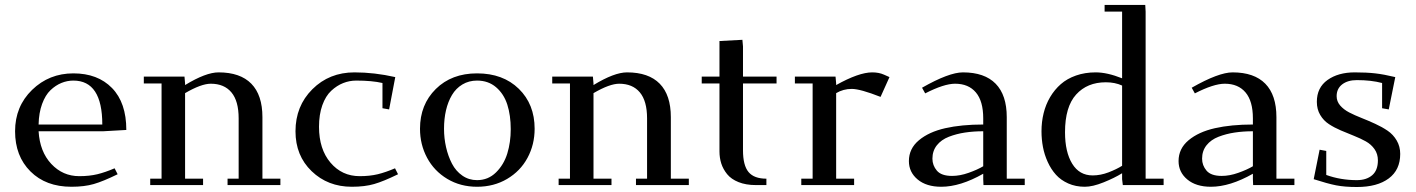

<svg xmlns="http://www.w3.org/2000/svg" viewBox="-20 -749 5731 777"><path d="M276.9 -452.1Q375.5 -452.1 433.3 -392.8Q491.2 -333.5 491.2 -223.1L397.9 -217.8H136.2Q141.1 -135.3 187.5 -85.7Q233.9 -36.1 300.8 -36.1Q341.8 -36.1 374 -43.9Q406.2 -51.8 443.8 -67.9L456.1 -43.9Q397.5 -15.1 359.4 -4.2Q321.3 6.8 269 6.8Q165.5 6.8 103.3 -55.2Q41 -117.2 41 -217.8Q41 -318.4 109.9 -385.3Q178.7 -452.1 276.9 -452.1ZM136.2 -245.1H394Q394 -422.9 276.9 -422.9Q252 -422.9 228.5 -413.3Q205.1 -403.8 184.3 -384Q163.6 -364.3 150.4 -328.4Q137.2 -292.5 136.2 -245.1Z M562 -411.1V-439H726.6L729 -411.1V-404.8Q813 -456.1 864.7 -456.1Q952.1 -456.1 997.1 -410.2Q1042 -364.3 1042 -274.9V-25.9H1114.7V0H900.9V-25.9H945.8V-270Q945.8 -340.3 916.5 -375.2Q887.2 -410.2 833 -410.2Q794.4 -410.2 729 -372.1V-25.9H801.8V0H587.9V-25.9H633.8V-411.1Z M1175.8 -217.8Q1175.8 -319.8 1244.1 -387.9Q1312.5 -456.1 1414.6 -456.1Q1495.1 -456.1 1579.6 -437L1554.7 -306.2L1527.8 -311V-413.1Q1485.4 -422.9 1421.9 -422.9Q1394 -422.9 1368.7 -412.8Q1343.3 -402.8 1320.6 -381.8Q1297.9 -360.8 1284.4 -323.2Q1271 -285.6 1271 -235.8Q1271 -145.5 1317.4 -90.8Q1363.8 -36.1 1435.5 -36.1Q1476.6 -36.1 1508.8 -43.9Q1541 -51.8 1578.6 -67.9L1590.8 -43.9Q1532.2 -15.1 1494.1 -4.2Q1456.1 6.8 1403.8 6.8Q1306.6 6.8 1241.2 -56.2Q1175.8 -119.1 1175.8 -217.8Z M1679.7 -228Q1679.7 -325.7 1743.7 -388.9Q1807.6 -452.1 1910.6 -452.1Q2015.6 -452.1 2079.6 -389.6Q2143.6 -327.1 2143.6 -228Q2143.6 -163.6 2114.7 -110.1Q2085.9 -56.6 2032.2 -24.9Q1978.5 6.8 1910.6 6.8Q1843.3 6.8 1790 -25.1Q1736.8 -57.1 1708.3 -110.6Q1679.7 -164.1 1679.7 -228ZM1776.9 -228Q1776.9 -189.5 1785.2 -153.1Q1793.5 -116.7 1809.1 -86.7Q1824.7 -56.6 1851.1 -38.3Q1877.4 -20 1910.6 -20Q1955.6 -20 1987.3 -51.3Q2019 -82.5 2033 -127.9Q2046.9 -173.3 2046.9 -226.1Q2046.9 -282.2 2033 -325.7Q2019 -369.1 1987.5 -396Q1956.1 -422.9 1910.6 -422.9Q1877.4 -422.9 1851.3 -407.2Q1825.2 -391.6 1809.1 -364.5Q1793 -337.4 1784.9 -302.7Q1776.9 -268.1 1776.9 -228Z M2214.8 -411.1V-439H2379.4L2381.8 -411.1V-404.8Q2465.8 -456.1 2517.6 -456.1Q2605 -456.1 2649.9 -410.2Q2694.8 -364.3 2694.8 -274.9V-25.9H2767.6V0H2553.7V-25.9H2598.6V-270Q2598.6 -340.3 2569.3 -375.2Q2540 -410.2 2485.8 -410.2Q2447.3 -410.2 2381.8 -372.1V-25.9H2454.6V0H2240.7V-25.9H2286.6V-411.1Z M2819.8 -411.1V-439H2891.6V-583L2984.4 -587.9L2986.8 -561V-439H3122.6V-411.1H2986.8V-141.1Q2986.8 -79.6 3009.3 -52.7Q3031.7 -25.9 3081.5 -25.9V0H3039.6Q2998.5 0 2968.8 -12Q2939 -23.9 2922.6 -44.2Q2906.2 -64.5 2898.9 -87.4Q2891.6 -110.4 2891.6 -136.2V-411.1Z M3196.8 -411.1V-439H3361.3L3363.8 -411.1V-404.8Q3455.6 -456.1 3509.8 -456.1Q3537.1 -456.1 3557.6 -446.8L3579.6 -437L3543.5 -356.9Q3461.4 -389.2 3426.8 -389.2Q3392.6 -389.2 3363.8 -372.1V-25.9H3436.5V0H3222.7V-25.9H3268.6V-411.1Z M3658.2 -97.2Q3658.2 -147.5 3698.7 -181.4Q3739.3 -215.3 3805.2 -230.2Q3871.1 -245.1 3959 -245.1V-270Q3959 -339.8 3929.2 -375Q3899.4 -410.2 3845.2 -410.2Q3800.3 -410.2 3724.1 -371.1L3711.4 -394Q3820.3 -456.1 3877 -456.1Q3964.4 -456.1 4009.3 -410.2Q4054.2 -364.3 4054.2 -274.9V-25.9H4127V0H3960L3959 -23.9V-45.9Q3866.2 6.8 3789.1 6.8Q3729 6.8 3693.6 -22.7Q3658.2 -52.2 3658.2 -97.2ZM3753.4 -106.9Q3753.4 -79.6 3771.5 -58.3Q3789.6 -37.1 3833 -37.1Q3864.7 -37.1 3899.9 -49.6Q3935.1 -62 3959 -76.2V-217.8Q3919.4 -217.8 3885.3 -212.6Q3851.1 -207.5 3820.1 -195.6Q3789.1 -183.6 3771.2 -160.9Q3753.4 -138.2 3753.4 -106.9Z M4194.8 -217.8Q4194.8 -255.9 4203.4 -290.8Q4211.9 -325.7 4229.7 -356Q4247.6 -386.2 4272.9 -408.4Q4298.3 -430.7 4334.5 -443.4Q4370.6 -456.1 4414.1 -456.1Q4460.9 -456.1 4521 -432.1V-702.1H4450.2V-729H4614.7L4616.2 -702.1V-25.9H4689V0H4523.9L4521 -23.9V-47.9Q4490.2 -28.8 4446 -11Q4401.9 6.8 4370.1 6.8Q4333 6.8 4303 -6.6Q4272.9 -20 4253.2 -42Q4233.4 -64 4220 -93.5Q4206.5 -123 4200.7 -154.1Q4194.8 -185.1 4194.8 -217.8ZM4290 -213.9Q4290 -133.8 4319.1 -86.4Q4348.1 -39.1 4401.9 -39.1Q4433.6 -39.1 4466.1 -51.5Q4498.5 -64 4521 -78.1V-402.8Q4492.2 -416 4455.1 -416Q4379.9 -416 4335 -366.5Q4290 -316.9 4290 -213.9Z M4749.5 -97.2Q4749.5 -147.5 4790 -181.4Q4830.6 -215.3 4896.5 -230.2Q4962.4 -245.1 5050.3 -245.1V-270Q5050.3 -339.8 5020.5 -375Q4990.7 -410.2 4936.5 -410.2Q4891.6 -410.2 4815.4 -371.1L4802.7 -394Q4911.6 -456.1 4968.3 -456.1Q5055.7 -456.1 5100.6 -410.2Q5145.5 -364.3 5145.5 -274.9V-25.9H5218.3V0H5051.3L5050.3 -23.9V-45.9Q4957.5 6.8 4880.4 6.8Q4820.3 6.8 4784.9 -22.7Q4749.5 -52.2 4749.5 -97.2ZM4844.7 -106.9Q4844.7 -79.6 4862.8 -58.3Q4880.9 -37.1 4924.3 -37.1Q4956.1 -37.1 4991.2 -49.6Q5026.4 -62 5050.3 -76.2V-217.8Q5010.7 -217.8 4976.6 -212.6Q4942.4 -207.5 4911.4 -195.6Q4880.4 -183.6 4862.5 -160.9Q4844.7 -138.2 4844.7 -106.9Z M5296.4 -23.9 5320.3 -143.1 5347.2 -138.2V-41Q5405.3 -20 5471.2 -20Q5509.8 -20 5533 -39.8Q5556.2 -59.6 5556.2 -100.1Q5556.2 -126 5542.5 -145.5Q5528.8 -165 5507.1 -177Q5485.4 -189 5459 -199.5Q5432.6 -210 5406.2 -221.2Q5379.9 -232.4 5358.2 -246.6Q5336.4 -260.7 5322.8 -283.7Q5309.1 -306.6 5309.1 -336.9Q5309.1 -394.5 5352.3 -425.3Q5395.5 -456.1 5462.4 -456.1Q5510.7 -456.1 5545.4 -452.1Q5580.1 -448.2 5626.5 -437L5600.1 -306.2L5573.2 -311V-413.1Q5528.8 -424.8 5471.2 -424.8Q5434.1 -424.8 5411.6 -407.5Q5389.2 -390.1 5389.2 -359.9Q5389.2 -338.9 5403.3 -322.3Q5417.5 -305.7 5440.2 -293.9Q5462.9 -282.2 5490.2 -271.5Q5517.6 -260.7 5545.2 -248Q5572.8 -235.4 5595.5 -220Q5618.2 -204.6 5632.3 -180.4Q5646.5 -156.2 5646.5 -126Q5646.5 -61.5 5600.1 -26.9Q5553.7 7.8 5471.2 7.8Q5421.9 7.8 5387 1Q5352.1 -5.9 5296.4 -23.9Z"/></svg>

Font: Dehuti
Style: Bold
Weight: 700
Version: Version 1.2